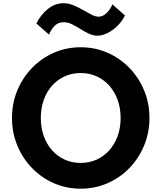

<svg xmlns="http://www.w3.org/2000/svg" viewBox="-20 -1126 976 1162"><path d="M468.5 16Q382 16 306.5 -17Q231 -50 174 -108.8Q117 -167.5 84.8 -245.2Q52.5 -323 52.5 -412Q52.5 -501 84.8 -578.8Q117 -656.5 174 -715.2Q231 -774 306.5 -807Q382 -840 468.5 -840Q555 -840 630.5 -807Q706 -774 763 -715.2Q820 -656.5 852.2 -578.8Q884.5 -501 884.5 -412Q884.5 -323 852.2 -245.2Q820 -167.5 763 -108.8Q706 -50 630.5 -17Q555 16 468.5 16ZM468 -140Q521 -140 565 -160Q609 -180 641.5 -216.5Q674 -253 692 -302.8Q710 -352.5 710 -412Q710 -471.5 692 -521.2Q674 -571 641.5 -607.5Q609 -644 565 -664Q521 -684 468 -684Q416 -684 371.8 -664Q327.5 -644 295 -607.5Q262.5 -571 244.8 -521.2Q227 -471.5 227 -412Q227 -352.5 244.8 -302.8Q262.5 -253 295 -216.5Q327.5 -180 371.8 -160Q416 -140 468 -140ZM570.5 -910Q543.5 -910 517.8 -922.2Q492 -934.5 466.8 -950.5Q441.5 -966.5 416.2 -979Q391 -991.5 365 -991.5Q330.5 -991.5 309 -968Q287.5 -944.5 277 -916.5L200 -984Q226 -1036 269.2 -1071.2Q312.5 -1106.5 363 -1106.5Q394.5 -1106.5 424.2 -1094.2Q454 -1082 481.5 -1066Q509 -1050 533.2 -1037.5Q557.5 -1025 577 -1025Q602 -1025 625.5 -1047.5Q649 -1070 660 -1100L736 -1032.5Q719 -997 690.5 -969.2Q662 -941.5 630.2 -925.8Q598.5 -910 570.5 -910Z"/></svg>

Font: Spartan Thin
Style: Bold
Weight: 700
Version: Version 1.004